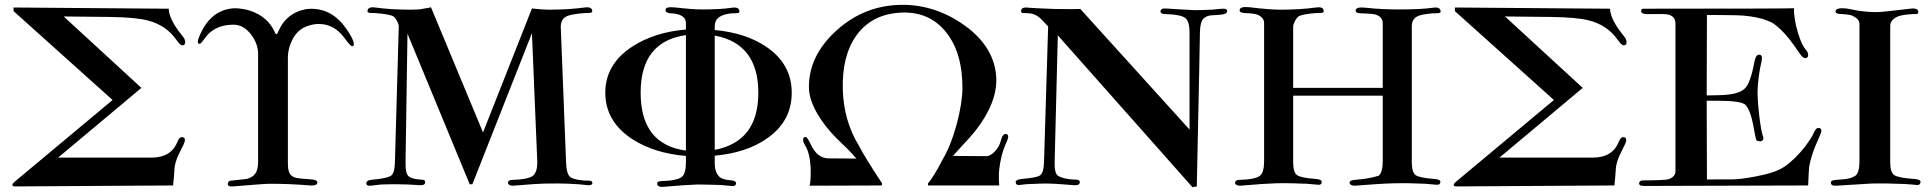

<svg xmlns="http://www.w3.org/2000/svg" viewBox="-20 -767 7972 793"><path d="M739 -581C743 -583 745 -587 745 -593C745 -600 742 -608 736 -615C721 -634 708 -651 699 -667C684 -692 677 -714 677 -731L36 -736V-721L445 -354L46 -21C36 -13 31 -7 31 -3C31 1 35 3 44 3L695 -1C698 -31 700 -55 701 -74C703 -90 708 -108 717 -127L739 -172C746 -187 745 -197 736 -200C727 -203 719 -197 713 -182C696 -138 660 -116 605 -116H220L564 -404L243 -699L435 -697C506 -696 557 -691 588 -683C641 -670 682 -642 711 -599C722 -583 731 -577 739 -581Z M1438 -600C1432 -616 1420 -635 1403 -658C1363 -711 1312 -735 1250 -730C1191 -721 1151 -689 1128 -634C1126 -629 1124 -626 1121 -626C1119 -626 1117 -629 1115 -634C1096 -677 1062 -706 1015 -722C996 -729 974 -732 951 -733C891 -731 845 -700 814 -640C803 -618 797 -603 797 -594C797 -589 799 -587 802 -586C806 -585 811 -589 816 -596L838 -624C864 -651 899 -665 944 -665C973 -665 997 -651 1018 -623C1037 -598 1046 -571 1046 -544V-98C1046 -45 1022 -35 999 -28C998 -28 989 -27 972 -25L935 -21C926 -21 922 -16 921 -7C921 1 928 4 941 3C1026 -4 1078 -8 1096 -8C1148 -8 1203 -6 1262 -1C1281 0 1290 -4 1291 -13C1291 -19 1286 -23 1275 -25C1271 -26 1256 -27 1229 -29C1192 -32 1169 -36 1169 -91V-530C1169 -554 1175 -577 1186 -600C1201 -632 1225 -653 1258 -662C1271 -666 1284 -668 1297 -668C1340 -668 1376 -648 1405 -607C1421 -585 1431 -575 1436 -576C1443 -578 1443 -586 1438 -600Z M2426 -15C2425 -18 2421 -20 2415 -21H2398C2367 -23 2346 -28 2335 -36C2325 -44 2319 -64 2318 -97L2296 -658C2297 -678 2305 -692 2319 -699C2330 -705 2355 -710 2393 -713C2402 -713 2410 -713 2418 -714C2424 -715 2427 -717 2426 -722C2425 -734 2415 -739 2394 -736C2351 -730 2301 -727 2244 -727C2227 -727 2204 -729 2177 -732L1975 -220L1760 -737C1759 -736 1748 -734 1728 -731C1715 -728 1699 -727 1680 -727C1623 -727 1573 -730 1530 -736C1509 -739 1499 -734 1498 -722C1497 -717 1500 -715 1505 -714C1514 -713 1522 -713 1530 -713C1571 -710 1596 -705 1605 -699C1614 -694 1627 -670 1627 -658L1611 -94C1610 -64 1604 -46 1593 -40C1580 -33 1555 -28 1519 -25C1502 -24 1493 -19 1493 -10C1493 -2 1499 1 1511 0L1553 -5C1582 -6 1603 -6 1616 -6C1645 -6 1679 -5 1716 -2C1728 -1 1737 -6 1736 -15C1736 -22 1731 -25 1721 -25C1698 -26 1681 -30 1670 -37C1659 -44 1654 -65 1655 -100L1663 -628L1920 -6H1931L2177 -630L2199 -101C2200 -70 2193 -50 2180 -40C2167 -31 2139 -25 2094 -24C2084 -23 2079 -20 2078 -13C2078 -5 2086 0 2099 0C2167 -6 2216 -9 2246 -9C2304 -10 2359 -8 2410 -2C2422 -1 2429 -7 2426 -15Z M3250 -384C3250 -463 3215 -526 3146 -573C3089 -612 3018 -635 2932 -643V-658C2932 -697 2965 -708 3002 -712C3010 -712 3018 -712 3026 -713C3032 -714 3035 -716 3034 -721C3033 -733 3023 -738 3002 -735C2971 -730 2930 -728 2879 -728C2850 -728 2814 -731 2770 -736C2743 -739 2729 -736 2729 -727C2728 -718 2735 -713 2748 -712C2761 -712 2774 -710 2786 -706C2804 -699 2813 -688 2813 -672V-645C2728 -638 2654 -615 2592 -575C2517 -526 2480 -463 2480 -384C2480 -305 2517 -241 2592 -192C2653 -153 2727 -130 2813 -123V-96C2813 -65 2807 -45 2796 -36C2783 -26 2754 -20 2710 -19C2699 -18 2694 -15 2694 -8C2694 0 2702 5 2715 5C2782 -1 2831 -4 2861 -5C2886 -5 2917 -4 2956 -3L3000 1C3013 3 3020 -1 3020 -11C3020 -18 3010 -22 2991 -23C2972 -25 2958 -30 2950 -38C2938 -51 2932 -68 2932 -91V-124C3019 -132 3090 -155 3146 -194C3215 -241 3250 -304 3250 -384ZM3112 -384C3112 -249 3052 -171 2932 -148V-620C3052 -598 3112 -519 3112 -384ZM2626 -384C2626 -525 2688 -604 2813 -622V-145C2688 -162 2626 -242 2626 -384Z M4137 -213C4126 -217 4118 -206 4112 -181C4109 -169 4102 -157 4092 -145C4079 -130 4066 -122 4053 -122L3916 -123L3940 -150L3987 -201C4018 -236 4042 -271 4060 -306C4085 -354 4096 -399 4095 -442C4092 -527 4049 -601 3964 -662C3884 -719 3797 -748 3704 -747C3603 -746 3514 -712 3437 -643C3360 -574 3321 -496 3321 -408C3321 -372 3334 -333 3359 -292C3377 -262 3401 -231 3431 -200C3464 -168 3498 -136 3517 -112L3399 -113C3372 -114 3350 -130 3333 -162C3321 -187 3313 -200 3309 -201C3301 -202 3297 -198 3297 -189C3297 -183 3300 -175 3306 -165C3319 -144 3326 -114 3328 -76C3329 -41 3328 -16 3324 0L3622 -1L3623 -10C3576 -81 3544 -133 3527 -166C3486 -233 3464 -309 3461 -394C3458 -487 3476 -562 3516 -619C3559 -680 3622 -712 3705 -715C3788 -718 3853 -686 3900 -617C3937 -563 3955 -492 3955 -404C3955 -363 3947 -314 3932 -256C3915 -194 3895 -144 3872 -106C3848 -59 3828 -27 3813 -10V-1H4107C4105 -24 4105 -46 4107 -68C4112 -109 4121 -144 4134 -173C4141 -187 4144 -197 4144 -203C4144 -208 4142 -212 4137 -213Z M5048 -722C5047 -729 5041 -732 5028 -731L4984 -727C4955 -726 4932 -725 4916 -725C4859 -728 4818 -730 4794 -732C4781 -733 4773 -728 4773 -719C4774 -713 4779 -710 4790 -709C4835 -708 4863 -702 4875 -693C4887 -684 4893 -664 4893 -631V-232L4442 -730C4428 -729 4392 -729 4334 -730C4278 -732 4243 -734 4230 -735C4209 -738 4198 -734 4197 -722C4197 -717 4200 -714 4205 -713C4214 -713 4222 -713 4230 -712C4250 -711 4269 -701 4286 -682L4309 -658L4292 -96C4291 -66 4285 -48 4273 -41C4261 -35 4237 -31 4201 -28C4184 -26 4175 -22 4175 -16C4175 -6 4180 -2 4191 -3C4212 -6 4227 -7 4235 -7C4263 -8 4284 -9 4297 -9C4321 -9 4362 -7 4419 -2C4432 -1 4440 -6 4440 -15C4439 -22 4434 -25 4424 -25C4389 -26 4364 -32 4350 -41C4339 -48 4335 -68 4336 -103L4349 -621L4905 6L4923 3C4932 -412 4936 -625 4936 -638C4937 -655 4939 -668 4943 -678C4948 -691 4959 -699 4976 -703L5018 -706C5039 -707 5049 -713 5048 -722Z M5930 -721C5929 -733 5919 -738 5898 -735C5863 -730 5816 -728 5759 -728C5711 -728 5665 -730 5622 -735C5594 -738 5580 -735 5579 -724C5579 -716 5586 -712 5601 -712C5636 -711 5657 -709 5664 -706C5682 -699 5691 -688 5691 -672V-404H5321V-658C5321 -670 5335 -694 5343 -699C5352 -705 5376 -710 5414 -713C5423 -713 5431 -713 5439 -714C5445 -715 5448 -717 5447 -722C5446 -735 5436 -739 5415 -736C5372 -730 5323 -727 5268 -727C5240 -727 5198 -730 5142 -737C5114 -740 5100 -736 5100 -725C5099 -718 5106 -714 5121 -713C5148 -712 5165 -710 5174 -706C5192 -698 5201 -687 5201 -672V-101C5201 -70 5195 -50 5184 -41C5171 -31 5142 -25 5097 -24C5087 -23 5082 -20 5081 -13C5081 -5 5089 0 5102 0C5170 -6 5219 -9 5249 -10C5290 -11 5333 -10 5378 -8L5423 -4C5434 -3 5439 -7 5439 -16C5439 -23 5430 -27 5413 -28C5374 -31 5349 -36 5338 -43C5327 -50 5321 -68 5321 -97V-372H5691V-101C5691 -70 5685 -50 5674 -41C5596 -18 5556 -31 5554 -13C5554 -5 5562 0 5575 0C5640 -5 5694 -9 5739 -10C5779 -11 5822 -10 5868 -8L5912 -4C5923 -3 5929 -7 5929 -16C5929 -23 5920 -27 5903 -28C5864 -31 5839 -36 5828 -43C5817 -50 5811 -68 5811 -97V-658C5811 -677 5818 -691 5833 -699C5843 -705 5865 -709 5898 -712C5906 -712 5914 -712 5922 -713C5928 -714 5931 -716 5930 -721Z M6692 -581C6696 -583 6698 -587 6698 -593C6698 -600 6695 -608 6689 -615C6674 -634 6661 -651 6652 -667C6637 -692 6630 -714 6630 -731L5989 -736V-721L6398 -354L5999 -21C5989 -13 5984 -7 5984 -3C5984 1 5988 3 5997 3L6648 -1C6651 -31 6653 -55 6654 -74C6656 -90 6661 -108 6670 -127L6692 -172C6699 -187 6698 -197 6689 -200C6680 -203 6672 -197 6666 -182C6649 -138 6613 -116 6558 -116H6173L6517 -404L6196 -699L6388 -697C6459 -696 6510 -691 6541 -683C6594 -670 6635 -642 6664 -599C6675 -583 6684 -577 6692 -581Z M7498 -211C7505 -226 7504 -235 7495 -238C7486 -241 7479 -235 7472 -220C7466 -205 7453 -185 7434 -160C7408 -127 7380 -99 7349 -78C7324 -61 7285 -48 7230 -38C7189 -30 7155 -26 7130 -26C7053 -26 7019 -26 7030 -25L7029 -351H7073C7139 -351 7178 -345 7189 -334C7204 -319 7216 -284 7225 -229C7230 -201 7234 -187 7236 -186C7244 -184 7249 -183 7251 -183C7264 -186 7266 -195 7259 -212C7256 -221 7251 -247 7246 -290C7241 -333 7239 -366 7239 -389C7240 -426 7245 -469 7256 -516C7259 -531 7257 -539 7248 -541C7237 -543 7230 -533 7226 -511C7215 -452 7202 -416 7186 -401C7168 -384 7134 -375 7083 -374C7054 -373 7036 -373 7029 -373L7030 -705C7064 -705 7105 -705 7152 -704C7191 -703 7227 -698 7260 -689C7274 -684 7287 -679 7298 -674C7321 -660 7345 -637 7370 -606C7382 -591 7396 -571 7413 -546C7424 -530 7433 -524 7442 -528C7446 -530 7448 -534 7448 -540C7448 -547 7445 -555 7438 -562C7422 -582 7409 -615 7398 -661C7391 -696 7388 -720 7390 -733C7391 -732 7184 -731 6770 -731C6762 -732 6758 -728 6758 -721C6758 -714 6765 -710 6778 -709C6778 -709 6801 -709 6848 -709C6883 -709 6900 -696 6900 -669V-60C6900 -45 6891 -34 6872 -27C6863 -24 6828 -22 6767 -22C6756 -22 6750 -18 6750 -9C6750 -2 6757 1 6771 1L7448 -1C7450 -45 7451 -70 7452 -76C7455 -98 7463 -125 7475 -157L7498 -211Z M7912 -16C7912 -23 7903 -27 7884 -28C7843 -31 7817 -36 7805 -43C7793 -50 7787 -68 7787 -96V-660C7787 -674 7795 -686 7810 -695C7822 -702 7841 -706 7868 -708C7877 -709 7886 -709 7895 -709C7901 -710 7904 -713 7903 -718C7902 -730 7890 -734 7869 -731C7794 -722 7748 -717 7731 -717C7706 -717 7680 -719 7654 -723L7606 -732C7577 -735 7562 -731 7561 -720C7561 -713 7569 -709 7584 -709C7606 -708 7622 -706 7631 -702C7650 -693 7660 -682 7660 -668V-100C7660 -69 7654 -49 7643 -41C7632 -34 7618 -29 7599 -27C7563 -23 7542 -26 7542 -13C7541 -4 7549 1 7564 0L7710 -9C7754 -10 7800 -9 7848 -7C7869 -6 7885 -4 7895 -3C7906 -2 7912 -6 7912 -16Z"/></svg>

Font: GFS Fleischman
Style: Regular
Weight: 400
Designer: George Matthiopoulos
Foundry: George Matthiopoulos
Version: Version 1.0